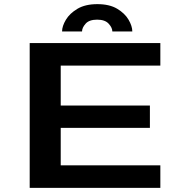

<svg xmlns="http://www.w3.org/2000/svg" viewBox="-20 -908 915 928"><path d="M123.5 0V-700H755V-591H273.5V-398H704.5V-290H273.5V-109H755V0ZM450.5 -888Q509 -888 546.2 -865.8Q583.5 -843.5 601.5 -812.5Q619.5 -781.5 619.5 -756H523Q523 -774 505.2 -793.5Q487.5 -813 449.5 -813Q411 -813 393.8 -793.5Q376.5 -774 376.5 -756H280Q280 -781.5 298.5 -812.5Q317 -843.5 354.8 -865.8Q392.5 -888 450.5 -888Z"/></svg>

Font: Trispace SemiExpanded SemiBold
Style: Regular
Weight: 600
Width: 6
Designer: Tyler Finck
Foundry: Etcetera Type Company
Version: Version 1.210; ttfautohint (v1.8.3)